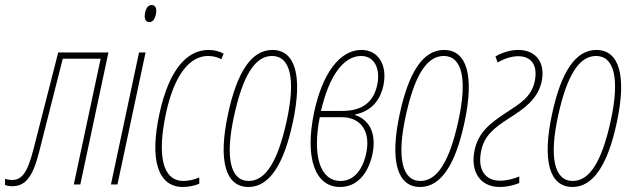

<svg xmlns="http://www.w3.org/2000/svg" viewBox="-74 -735 2521 765"><path d="M-26 7C26 7 56 -27 82 -130L176 -501H327L220 0H246L358 -526H158L58 -135C34 -43 11 -18 -26 -18C-36 -18 -47 -20 -54 -23V2C-46 5 -36 7 -26 7Z M521 -647C535 -647 543 -659 547 -678C552 -700 546 -715 530 -715C517 -715 508 -704 504 -684C500 -664 504 -647 521 -647ZM368 0H394L506 -526H480Z M655 10C679 10 704 4 720 -3V-28C701 -19 675 -14 657 -14C575 -14 551 -112 587 -282C621 -441 684 -512 755 -512C774 -512 794 -507 808 -499L817 -521C800 -531 779 -536 757 -536C671 -536 600 -458 562 -285C521 -100 554 10 655 10Z M916 10C999 10 1057 -79 1093 -249C1132 -432 1103 -536 1011 -536C928 -536 870 -448 834 -278C795 -95 824 10 916 10ZM917 -14C844 -14 822 -107 859 -275C894 -434 942 -512 1010 -512C1083 -512 1105 -420 1068 -252C1033 -93 985 -14 917 -14Z M1281 10C1344 10 1390 -36 1409 -116C1427 -197 1403 -255 1341 -277V-279C1402 -291 1441 -332 1454 -396C1470 -477 1433 -536 1366 -536C1280 -536 1210 -443 1177 -285C1140 -106 1181 10 1281 10ZM1365 -512C1416 -512 1443 -464 1429 -397C1414 -327 1369 -293 1289 -293H1205C1237 -433 1295 -512 1365 -512ZM1283 -14C1201 -14 1170 -114 1200 -268H1288C1366 -268 1405 -208 1384 -119C1368 -52 1332 -14 1283 -14Z M1600 10C1683 10 1741 -79 1777 -249C1816 -432 1787 -536 1695 -536C1612 -536 1554 -448 1518 -278C1479 -95 1508 10 1600 10ZM1601 -14C1528 -14 1506 -107 1543 -275C1578 -434 1626 -512 1694 -512C1767 -512 1789 -420 1752 -252C1717 -93 1669 -14 1601 -14Z M1917 10C1941 10 1970 5 1995 -6V-32C1972 -22 1943 -15 1919 -15C1858 -15 1828 -60 1843 -133C1855 -193 1892 -224 1956 -265C2014 -302 2068 -339 2084 -409C2100 -484 2063 -536 1991 -536C1962 -536 1929 -527 1900 -510L1909 -486C1936 -502 1965 -511 1991 -511C2044 -511 2069 -474 2057 -413C2044 -348 1997 -322 1941 -285C1880 -245 1832 -208 1817 -137C1799 -53 1838 10 1917 10Z M2207 10C2290 10 2348 -79 2384 -249C2423 -432 2394 -536 2302 -536C2219 -536 2161 -448 2125 -278C2086 -95 2115 10 2207 10ZM2208 -14C2135 -14 2113 -107 2150 -275C2185 -434 2233 -512 2301 -512C2374 -512 2396 -420 2359 -252C2324 -93 2276 -14 2208 -14Z"/></svg>

Font: Noto Sans ExtraCondensed Thin
Style: Italic
Weight: 100
Width: 2
Italic angle: -12°
Designer: Monotype Design Team
Foundry: Monotype Imaging Inc.
Version: Version 2.013